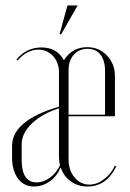

<svg xmlns="http://www.w3.org/2000/svg" viewBox="-20 -673 475 700"><path d="M203 -548H197L226 -653H263ZM195 -284V-410Q195 -445 173.5 -468.5Q152 -492 120 -492Q78 -492 44 -452L40 -456Q76 -500 131 -500Q187 -500 212 -455H214Q244 -501 298 -501Q341 -501 370 -470.5Q399 -440 399 -396V-249H230V-91Q230 -52 252 -26Q274 0 306 0Q333 0 358.5 -19Q384 -38 399 -69L404 -66Q368 7 299 7Q265 7 239 -11Q213 -29 202 -61H200Q188 -31 161.5 -12Q135 7 104 7Q67 7 45.5 -22Q24 -51 24 -100V-141Q24 -234 195 -284ZM230 -418V-255H363V-414Q363 -452 346.5 -473.5Q330 -495 299 -495Q268 -495 249 -473.5Q230 -452 230 -418ZM114 -8Q139 -8 162.5 -25.5Q186 -43 199 -71Q195 -83 195 -100V-278Q134 -259 96.5 -223Q59 -187 59 -147V-90Q59 -8 114 -8Z"/></svg>

Font: Moniqa ExtLt Narrow Display
Style: Regular
Weight: 200
Width: 4
Designer: Rajesh Rajput
Foundry: Rajesh Rajput
Version: Version 1.000